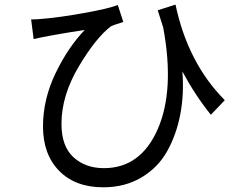

<svg xmlns="http://www.w3.org/2000/svg" viewBox="-20 -757 1040 822"><path d="M342.8 -628.9Q191.4 -605.5 124 -589.8L113.3 -673.8Q139.6 -673.8 166 -676.8Q235.4 -682.6 339.4 -701.2Q443.4 -719.7 484.4 -735.4L507.8 -663.1Q503.9 -661.1 492.2 -657.7Q480.5 -654.3 470.7 -650.9Q460.9 -647.5 455.1 -644.5Q390.6 -595.7 316.9 -471.7Q243.2 -347.7 243.2 -226.6Q243.2 -130.9 294.4 -84Q345.7 -37.1 424.8 -37.1Q582 -37.1 655.3 -204.1Q728.5 -371.1 678.7 -639.6Q667 -674.8 655.3 -712.9L731.4 -737.3Q784.2 -487.3 942.4 -328.1L882.8 -265.6Q816.4 -347.7 760.7 -451.2Q768.6 -355.5 752 -268.1Q735.4 -180.7 695.8 -109.9Q656.2 -39.1 585.4 2.9Q514.6 44.9 421.9 44.9Q302.7 44.9 233.4 -25.4Q164.1 -95.7 164.1 -215.8Q164.1 -332 217.8 -443.4Q271.5 -554.7 342.8 -628.9Z"/></svg>

Font: GenYoGothic TW TTF Regular
Style: Regular
Weight: 400
Version: Version 1.300